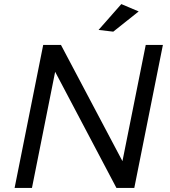

<svg xmlns="http://www.w3.org/2000/svg" viewBox="-20 -920 834 940"><path d="M693.5 -700H777.5L637.5 0H550L250 -568.5L136.5 0H51.5L191.5 -700H278.5L579.5 -131ZM462.5 -773.5 574 -900 659 -864 534.5 -765Z"/></svg>

Font: Argentum Sans Light
Style: Italic
Weight: 300
Italic angle: -11.3°
Designer: Julieta Ulanovsky (font), Owen Earl (portions from Jones font), Cristiano Sobral (main changes and remaster)
Foundry: Julieta Ulanovsky (font), Owen Earl (portions from Jones font), Cristiano Sobral (main changes and remaster)
Version: Version 3.127